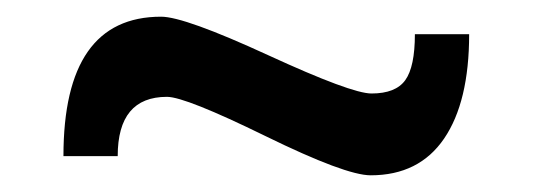

<svg xmlns="http://www.w3.org/2000/svg" viewBox="-20 -395 640 230"><path d="M121 -208Q121 -279 180 -279Q202 -279 298 -232Q394 -185 424 -185Q482 -185 512 -229Q542 -273 542 -354H477Q477 -315 465.5 -299Q454 -283 425 -283Q401 -283 301 -329Q201 -375 173 -375Q56 -375 56 -208Z"/></svg>

Font: Simpel Medium
Style: Regular
Weight: 500
Designer: Janko Jovanovic
Version: Version 1.048;PS 001.048;hotconv 1.0.88;makeotf.lib2.5.64775